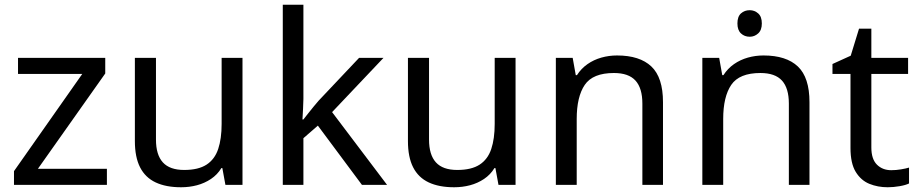

<svg xmlns="http://www.w3.org/2000/svg" viewBox="-20 -780 3877 810"><path d="M431 0H39V-58L327 -468H56V-536H424V-470L140 -68H431Z M1003 -536V0H931L918 -71H914Q897 -43 870 -25Q843 -7 811 1.5Q779 10 744 10Q680 10 636.5 -10.5Q593 -31 571 -74Q549 -117 549 -185V-536H638V-191Q638 -127 667 -95Q696 -63 757 -63Q817 -63 851.5 -85.5Q886 -108 900.5 -151.5Q915 -195 915 -257V-536Z M1260 -363Q1260 -347 1258.5 -321Q1257 -295 1256 -276H1260Q1266 -284 1278 -299Q1290 -314 1302.5 -329.5Q1315 -345 1324 -355L1495 -536H1598L1381 -307L1613 0H1507L1321 -250L1260 -197V0H1173V-760H1260Z M2155 -536V0H2083L2070 -71H2066Q2049 -43 2022 -25Q1995 -7 1963 1.5Q1931 10 1896 10Q1832 10 1788.5 -10.5Q1745 -31 1723 -74Q1701 -117 1701 -185V-536H1790V-191Q1790 -127 1819 -95Q1848 -63 1909 -63Q1969 -63 2003.5 -85.5Q2038 -108 2052.5 -151.5Q2067 -195 2067 -257V-536Z M2583 -546Q2679 -546 2728 -499.5Q2777 -453 2777 -349V0H2690V-343Q2690 -408 2661 -440Q2632 -472 2570 -472Q2481 -472 2447 -422Q2413 -372 2413 -278V0H2325V-536H2396L2409 -463H2414Q2432 -491 2458.5 -509.5Q2485 -528 2517 -537Q2549 -546 2583 -546Z M3143 -737Q3163 -737 3178.5 -723.5Q3194 -710 3194 -681Q3194 -653 3178.5 -639Q3163 -625 3143 -625Q3121 -625 3106 -639Q3091 -653 3091 -681Q3091 -710 3106 -723.5Q3121 -737 3143 -737ZM3201 -546Q3297 -546 3346 -499.5Q3395 -453 3395 -349V0H3308V-343Q3308 -408 3279 -440Q3250 -472 3188 -472Q3099 -472 3065 -422Q3031 -372 3031 -278V0H2943V-536H3014L3027 -463H3032Q3050 -491 3076.5 -509.5Q3103 -528 3135 -537Q3167 -546 3201 -546Z M3740 -62Q3760 -62 3781 -65.5Q3802 -69 3815 -73V-6Q3801 1 3775 5.5Q3749 10 3725 10Q3683 10 3647.5 -4.5Q3612 -19 3590 -55Q3568 -91 3568 -156V-468H3492V-510L3569 -545L3604 -659H3656V-536H3811V-468H3656V-158Q3656 -109 3679.5 -85.5Q3703 -62 3740 -62Z"/></svg>

Font: ukannada25
Style: Book
Weight: 400
Designer: Jelle Bosma - Monotype Design Team
Foundry: Monotype Imaging Inc.
Version: Version 2.003